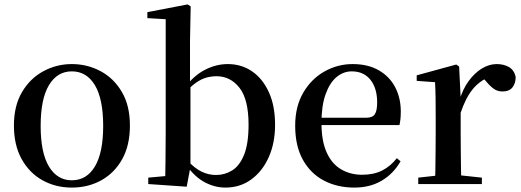

<svg xmlns="http://www.w3.org/2000/svg" viewBox="-20 -833 2359 869"><path d="M305 16Q232 16 172.5 -17Q113 -50 78 -113Q43 -176 43 -265Q43 -354 79.5 -416Q116 -478 176 -510.5Q236 -543 305 -543Q375 -543 435 -511Q495 -479 531.5 -417Q568 -355 568 -265Q568 -175 533 -112.5Q498 -50 438.5 -17Q379 16 305 16ZM305 -17Q372 -17 409.5 -79.5Q447 -142 447 -263Q447 -385 409.5 -447.5Q372 -510 305 -510Q239 -510 201.5 -447.5Q164 -385 164 -263Q164 -142 201.5 -79.5Q239 -17 305 -17Z M651 0V-29L728 -36Q729 -65 729 -100Q729 -135 729.5 -170Q730 -205 730 -232V-746L647 -751V-778L829 -813L843 -804L840 -647V-453L842 -443V-80V-78L825 12ZM1000 16Q951 16 905 -9Q859 -34 822 -88H811L827 -108Q860 -72 891.5 -56.5Q923 -41 958 -41Q997 -41 1030.5 -61.5Q1064 -82 1084.5 -132Q1105 -182 1105 -269Q1105 -383 1064 -435.5Q1023 -488 960 -488Q938 -488 915 -482Q892 -476 867 -458.5Q842 -441 810 -406L798 -435H815Q857 -491 907.5 -517Q958 -543 1011 -543Q1073 -543 1121 -510Q1169 -477 1197 -415.5Q1225 -354 1225 -268Q1225 -186 1196.5 -122Q1168 -58 1117.5 -21Q1067 16 1000 16Z M1584 16Q1506 16 1445.5 -16Q1385 -48 1350.5 -110.5Q1316 -173 1316 -264Q1316 -351 1352.5 -413.5Q1389 -476 1448.5 -509.5Q1508 -543 1576 -543Q1646 -543 1695 -514.5Q1744 -486 1769 -437.5Q1794 -389 1794 -328Q1794 -292 1788 -267H1366V-300H1637Q1666 -300 1676.5 -316Q1687 -332 1687 -369Q1687 -434 1656.5 -472Q1626 -510 1572 -510Q1534 -510 1503 -484Q1472 -458 1453.5 -406Q1435 -354 1435 -277Q1435 -195 1458.5 -143Q1482 -91 1524 -66.5Q1566 -42 1619 -42Q1672 -42 1710 -61.5Q1748 -81 1776 -117L1793 -103Q1761 -47 1708 -15.5Q1655 16 1584 16Z M1873 0V-29L1982 -41H2049L2161 -29V0ZM1949 0Q1950 -25 1950.5 -66.5Q1951 -108 1951.5 -153Q1952 -198 1952 -232V-301Q1952 -352 1951.5 -388.5Q1951 -425 1949 -461L1866 -467V-492L2045 -541L2058 -532L2065 -390V-389V-232Q2065 -198 2065.5 -153Q2066 -108 2066.5 -66.5Q2067 -25 2068 0ZM2064 -320 2036 -377H2059Q2074 -429 2101 -466Q2128 -503 2161 -523Q2194 -543 2228 -543Q2260 -543 2283.5 -529.5Q2307 -516 2314 -485Q2314 -456 2299.5 -437.5Q2285 -419 2254 -419Q2232 -419 2215 -431Q2198 -443 2180 -465L2157 -490L2197 -486Q2150 -467 2118.5 -428Q2087 -389 2064 -320Z"/></svg>

Font: Noto Serif KR ExtraLight SemiBold
Style: Regular
Weight: 600
Version: Version 2.002-H1;hotconv 1.1.0;makeotfexe 2.6.0